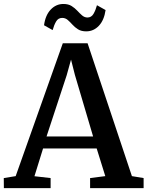

<svg xmlns="http://www.w3.org/2000/svg" viewBox="-30 -972 762 992"><path d="M51 -62 294.5 -748.5H422.5L651.5 -62L712 -52V0H435.5V-52L514 -62L469.5 -205H192.5L148 -61.5L231.5 -52V0H-10L-10.5 -52ZM451 -267 357 -585 337 -664 314.5 -583 210.5 -267ZM415.5 -810Q390 -810 373.2 -820.5Q356.5 -831 344.2 -844.8Q332 -858.5 319.8 -869Q307.5 -879.5 291.5 -879.5Q270.5 -879.5 259.8 -860.8Q249 -842 242 -816.5L197.5 -841.5Q204.5 -893.5 232 -922.5Q259.5 -951.5 297.5 -951.5Q323 -951.5 339.8 -941Q356.5 -930.5 369.2 -916.8Q382 -903 394 -892.5Q406 -882 421.5 -881.5Q442 -881.5 453 -900.2Q464 -919 471 -945L515.5 -920Q508 -867.5 480.8 -838.8Q453.5 -810 415.5 -810Z"/></svg>

Font: Merriweather 24pt SemiBold
Style: Regular
Weight: 600
Designer: Eben Sorkin
Foundry: Eben Sorkin
Version: Version 2.100